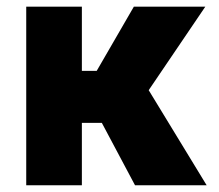

<svg xmlns="http://www.w3.org/2000/svg" viewBox="-20 -548 647 568"><path d="M379.4 0 281.2 -184.6H222.2V0H57.6V-528.3H222.2V-338.4H266.1L376 -528.3H587.4L419.9 -281.2L591.3 0Z"/></svg>

Font: Vazirmatn RD Black
Style: Regular
Weight: 900
Designer: Saber Rastikerdar
Foundry: Saber Rastikerdar
Version: Version 32.102